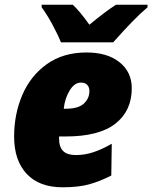

<svg xmlns="http://www.w3.org/2000/svg" viewBox="-20 -786 647 816"><path d="M40 -206Q40 -300 74.5 -381.5Q109 -463 178.5 -513Q248 -563 348 -563Q436 -563 488 -521.5Q540 -480 540 -411Q540 -315 470.5 -260.5Q401 -206 259 -206H231V-198Q231 -161 248.5 -144Q266 -127 302 -127Q340 -127 376.5 -139Q413 -151 455 -175L453 -40Q404 -15 358.5 -2.5Q313 10 246 10Q147 10 93.5 -47Q40 -104 40 -206ZM262 -324Q313 -324 336.5 -346Q360 -368 360 -399Q360 -415 351 -425Q342 -435 324 -435Q296 -435 275.5 -400.5Q255 -366 251 -324ZM157 -755V-766H289Q316 -742 360 -681Q425 -735 473 -766H607V-755Q551 -708 461 -606H239Q225 -641 201.5 -684Q178 -727 157 -755Z"/></svg>

Font: Noto Sans Display Black
Style: Italic
Weight: 900
Italic angle: -12°
Designer: Monotype Design team
Foundry: Monotype Imaging Inc.
Version: Version 1.000